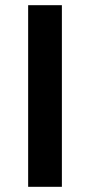

<svg xmlns="http://www.w3.org/2000/svg" viewBox="-20 -720 346 740"><path d="M88.5 0V-700H218.5V0Z"/></svg>

Font: Geologica Medium
Style: Regular
Weight: 500
Designer: Sindre Bremnes, Frode Helland
Foundry: Monokrom Skriftforlag AS
Version: Version 1.010;gftools[0.9.28]